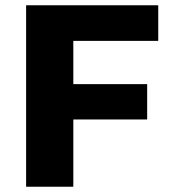

<svg xmlns="http://www.w3.org/2000/svg" viewBox="-20 -708 660 728"><path d="M79 0V-688H580V-553H258V-389H538V-255H258V0Z"/></svg>

Font: Saira SemiExpanded
Style: Bold
Weight: 700
Width: 6
Designer: Hector Gatti with collaboration of the Omnibus-Type team
Foundry: Omnibus-Type
Version: Version 1.101